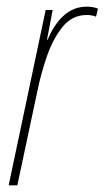

<svg xmlns="http://www.w3.org/2000/svg" viewBox="-20 -556 314 576"><path d="M6 0H32L92 -282Q102 -332 120 -385Q138 -438 167 -474.5Q196 -511 240 -511Q256 -511 268 -506L274 -530Q260 -536 240 -536Q201 -536 171.5 -509.5Q142 -483 123 -437H121L138 -526H117Z"/></svg>

Font: Noto Sans Display Condensed Thin
Style: Italic
Weight: 250
Width: 3
Italic angle: -12°
Designer: Monotype Design Team
Foundry: Monotype Imaging Inc.
Version: Version 1.900